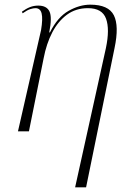

<svg xmlns="http://www.w3.org/2000/svg" viewBox="-20 -563 533 823"><path d="M302 240 434 -357Q451 -438 434.5 -483Q418 -528 357 -528Q305 -528 267 -500Q229 -472 204 -424Q179 -376 167 -313L104 0H57L156 -434Q164 -482 158.5 -505Q153 -528 132 -528Q123 -528 110 -524Q97 -520 77 -506L74 -513Q92 -526 108.5 -532.5Q125 -539 144 -539Q180 -539 192 -514Q204 -489 191 -424H194Q227 -490 274 -516.5Q321 -543 367 -543Q445 -543 468 -497.5Q491 -452 471 -357L349 240Z"/></svg>

Font: Noto Serif Display SemiCondensed ExtraLight
Style: Italic
Weight: 200
Width: 4
Italic angle: -12°
Designer: Monotype Design Team
Foundry: Monotype Imaging Inc.
Version: Version 2.009